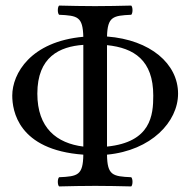

<svg xmlns="http://www.w3.org/2000/svg" viewBox="-20 -667 683 689"><path d="M279 -141C184 -153 114 -207 114 -331C114 -463 194 -500 279 -506ZM364 -536C366 -607 385 -611 451 -614C457 -620 457 -641 451 -647C402 -646 372 -645 321 -645C271 -645 242 -646 192 -647C186 -641 186 -620 192 -614C259 -611 277 -607 279 -535C90 -518 24 -403 24 -324C24 -271 44 -129 279 -112C278 -38 259 -34 192 -31C186 -25 186 -4 192 2C241 1 271 0 322 0C372 0 401 1 451 2C457 -4 457 -25 451 -31C384 -34 365 -38 364 -112C523 -127 619 -230 619 -331C619 -438 520 -524 364 -536ZM364 -505C461 -495 530 -451 530 -324C530 -254 522 -157 364 -141Z"/></svg>

Font: Libertinus Serif
Style: Regular
Weight: 400
Designer: Philipp H. Poll
Foundry: Khaled Hosny
Version: Version 6.2